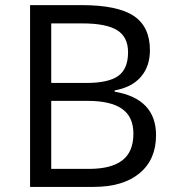

<svg xmlns="http://www.w3.org/2000/svg" viewBox="-20 -734 688 754"><path d="M98.1 -713.9H299.8Q441.9 -713.9 505.4 -671.4Q568.8 -628.9 568.8 -537.1Q568.8 -473.6 533.4 -432.4Q498 -391.1 430.2 -378.9V-374Q592.8 -346.2 592.8 -203.1Q592.8 -107.4 528.1 -53.7Q463.4 0 347.2 0H98.1ZM181.2 -408.2H317.9Q405.8 -408.2 444.3 -435.8Q482.9 -463.4 482.9 -528.8Q482.9 -588.9 439.9 -615.5Q397 -642.1 303.2 -642.1H181.2ZM181.2 -337.9V-70.8H330.1Q416.5 -70.8 460.2 -104.2Q503.9 -137.7 503.9 -209Q503.9 -275.4 459.2 -306.6Q414.6 -337.9 323.2 -337.9Z"/></svg>

Font: f01333215
Style: Regular
Weight: 400
Foundry: Ascender Corporation
Version: Version 1.10